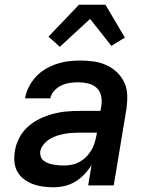

<svg xmlns="http://www.w3.org/2000/svg" viewBox="-20 -784 640 812"><path d="M207 8Q184 8 161.5 5Q139 2 119 -5.5Q99 -13 81.5 -26Q64 -39 53.5 -58Q43 -77 41 -99.5Q39 -122 43 -145Q47 -173 61 -200Q75 -227 97.5 -247.5Q120 -268 148 -281.5Q176 -295 204 -302.5Q232 -310 261 -312.5Q290 -315 318 -315H405L409 -340Q412 -361 407 -381Q402 -401 387.5 -413.5Q373 -426 353 -431Q333 -436 312 -436Q294 -436 276 -433.5Q258 -431 240.5 -423Q223 -415 209.5 -400.5Q196 -386 193 -368H86Q90 -393 102 -416.5Q114 -440 132 -459.5Q150 -479 173 -492.5Q196 -506 220.5 -514Q245 -522 270 -525Q295 -528 319 -528Q348 -528 376.5 -524Q405 -520 430 -508.5Q455 -497 474.5 -478.5Q494 -460 505.5 -435.5Q517 -411 518 -382.5Q519 -354 515 -325L461 0H353L367 -86Q354 -65 336.5 -46.5Q319 -28 298 -15.5Q277 -3 253.5 2.5Q230 8 207 8ZM251 -84Q267 -84 284 -87.5Q301 -91 316.5 -99.5Q332 -108 344.5 -120.5Q357 -133 366 -148Q375 -163 380 -179Q385 -195 388 -212L390 -223H318Q302 -223 285.5 -222Q269 -221 253 -218Q237 -215 221 -210Q205 -205 190.5 -196Q176 -187 164.5 -173Q153 -159 150 -143Q149 -132 152.5 -121.5Q156 -111 164.5 -104.5Q173 -98 183.5 -94Q194 -90 205 -88Q216 -86 227.5 -85Q239 -84 251 -84ZM233 -586 185 -629 314 -764H426L508 -625L451 -590L361 -704Z"/></svg>

Font: Iosevka Aile Semibold Oblique
Style: Regular
Weight: 600
Italic angle: -9°
Designer: Belleve Invis
Foundry: Belleve Invis
Version: Version 31.1.0; ttfautohint (v1.8.4)